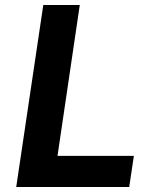

<svg xmlns="http://www.w3.org/2000/svg" viewBox="-20 -743 608 763"><path d="M44.5 0 152 -723H297L208.5 -123.5H512L493.5 0Z"/></svg>

Font: Public Sans Thin
Style: Bold Italic
Weight: 700
Italic angle: -8°
Version: Version 2.001